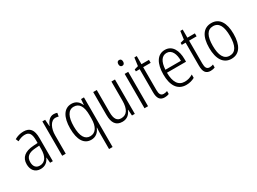

<svg xmlns="http://www.w3.org/2000/svg" viewBox="-44 -1535 3451 2574"><g transform="rotate(-30 1682.0 -247.5)"><path d="M219 -542C170 -542 122 -528 81 -504L99 -461C141 -484 179 -495 214 -495C280 -495 309 -457 309 -355V-314L238 -309C110 -300 39 -245 39 -139C39 -55 83 10 172 10C248 10 287 -30 312 -85H314L322 0H364V-359C364 -485 320 -542 219 -542ZM244 -267 310 -272V-216C310 -105 268 -35 185 -35C129 -35 95 -71 95 -140C95 -219 143 -260 244 -267Z M687 -541C623 -541 584 -487 563 -429H560L552 -532H509V0H564V-282C563 -391 609 -487 684 -487C701 -487 718 -483 731 -479L740 -532C724 -538 705 -541 687 -541Z M1098 -3V236H1153V-532H1108L1101 -446H1098C1075 -503 1031 -542 962 -542C848 -542 784 -440 784 -263C784 -84 847 10 956 10C1027 10 1073 -31 1098 -94H1102C1099 -61 1098 -24 1098 -3ZM967 -38C886 -38 840 -110 840 -262C840 -409 883 -493 970 -493C1056 -493 1098 -422 1098 -289V-237C1098 -113 1053 -38 967 -38Z M1633 -532H1578V-240C1578 -104 1534 -39 1447 -39C1384 -39 1351 -84 1351 -186V-532H1296V-176C1296 -55 1340 10 1439 10C1513 10 1558 -35 1579 -92H1583L1589 0H1633Z M1811 -731C1786 -731 1774 -713 1774 -686C1774 -658 1787 -641 1811 -641C1835 -641 1848 -658 1848 -686C1848 -713 1836 -731 1811 -731ZM1838 -532H1783V0H1838Z M2105 -38C2059 -38 2043 -70 2043 -133V-486H2159V-532H2043V-658H2006L1989 -533L1930 -517V-486H1989V-130C1989 -35 2020 10 2093 10C2120 10 2142 5 2160 -3V-49C2146 -43 2125 -38 2105 -38Z M2409 -542C2290 -542 2228 -434 2228 -264C2228 -99 2291 10 2427 10C2478 10 2519 -2 2558 -23V-75C2514 -49 2476 -38 2431 -38C2333 -38 2283 -115 2282 -262H2577V-303C2577 -434 2525 -542 2409 -542ZM2409 -495C2489 -495 2525 -412 2524 -307H2284C2291 -432 2336 -495 2409 -495Z M2816 -38C2770 -38 2754 -70 2754 -133V-486H2870V-532H2754V-658H2717L2700 -533L2641 -517V-486H2700V-130C2700 -35 2731 10 2804 10C2831 10 2853 5 2871 -3V-49C2857 -43 2836 -38 2816 -38Z M3316 -267C3316 -439 3253 -542 3128 -542C3003 -542 2938 -443 2938 -267C2938 -93 3005 10 3127 10C3253 10 3316 -93 3316 -267ZM2994 -267C2994 -413 3035 -494 3128 -494C3222 -494 3260 -408 3260 -267C3260 -118 3219 -38 3127 -38C3036 -38 2994 -121 2994 -267Z"/></g></svg>

Font: Noto Sans Arabic Cond Light
Style: Regular
Weight: 300
Width: 3
Designer: Monotype Design Team, Nadine Chahine, Nizar Qandah and Khaled Hosny
Foundry: Monotype Imaging Inc.
Version: Version 2.012